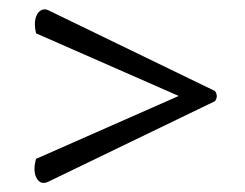

<svg xmlns="http://www.w3.org/2000/svg" viewBox="-20 -559 530 416"><path d="M445.8 -339.8 84 -165Q67.9 -157.7 59.3 -173.1Q50.8 -188.5 58.1 -214.8L367.2 -351.1L58.1 -486.8Q53.7 -506.3 56.9 -518.8Q60.1 -531.2 67.9 -536.1Q75.7 -541 84 -537.1L445.8 -361.8Q453.6 -350.6 445.8 -339.8Z"/></svg>

Font: Arima Madurai Medium
Style: Regular
Weight: 500
Designer: Joana Correia and Natanael Gama
Foundry: NDISCOVER
Version: Version 1.019;PS 001.019;hotconv 1.0.88;makeotf.lib2.5.64775